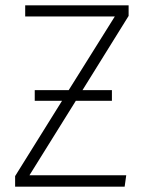

<svg xmlns="http://www.w3.org/2000/svg" viewBox="-20 -704 554 724"><path d="M465 -644 291 -364H402V-324H266L91 -43H456L450 0H37V-40L214 -324H111V-364H239L413 -642H75V-684H465Z"/></svg>

Font: FiraGO ExtraLight
Style: Regular
Weight: 200
Designer: bBox Type
Foundry: bBox Type GmbH
Version: Version 1.001